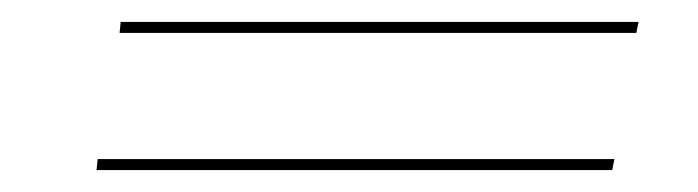

<svg xmlns="http://www.w3.org/2000/svg" viewBox="-20 -340 636 175"><path d="M68 -185H538L540 -195H69ZM89 -310H560L562 -320H90Z"/></svg>

Font: Jost* 200 Hairline Italic
Style: Italic
Weight: 100
Italic angle: -10°
Version: Version 3.200; ttfautohint (v0.97) -l 8 -r 50 -G 200 -x 14 -